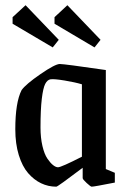

<svg xmlns="http://www.w3.org/2000/svg" viewBox="-20 -700 488 729"><path d="M180.2 -520 27.8 -609.9V-634.8L77.1 -680.2L203.1 -548.8ZM338.9 -520 187 -609.9V-634.8L235.8 -680.2L361.8 -548.8ZM193.8 8.8Q163.1 8.8 136 -4.2Q108.9 -17.1 86.7 -42.7Q64.5 -68.4 51.3 -111.3Q38.1 -154.3 38.1 -209Q38.1 -311 62 -357.9Q78.1 -380.4 133.8 -418.7Q189.5 -457 207 -457Q224.1 -457 381.8 -434.1V-58.1L416 -43.9V-6.8Q336.9 8.8 328.1 8.8Q324.2 8.8 309.1 -5.1Q293.9 -19 293.9 -23.9V-63Q199.2 8.8 193.8 8.8ZM200.2 -64.9Q212.4 -64.9 291 -105V-379.9Q265.1 -387.7 225.3 -394.3Q185.5 -400.9 171.9 -398.9Q159.7 -397 151.6 -381.3Q143.6 -365.7 138.7 -324.7Q133.8 -283.7 133.8 -215.8Q133.8 -176.8 141.1 -145.8Q148.4 -114.7 159.7 -98.1Q170.9 -81.5 181.4 -73.2Q191.9 -64.9 200.2 -64.9Z"/></svg>

Font: Grenze
Style: Regular
Weight: 400
Designer: Renata Polastri
Foundry: Omnibus-Type
Version: Version 1.002;PS 001.002;hotconv 1.0.88;makeotf.lib2.5.64775